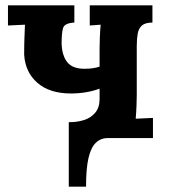

<svg xmlns="http://www.w3.org/2000/svg" viewBox="-20 -520 637 723"><path d="M239 183V-60H244Q271 -60 296.5 -68Q322 -76 338.5 -95.5Q355 -115 355 -147V-186Q330 -177 303 -172.5Q276 -168 247 -168Q167 -168 121 -208Q75 -248 71 -314Q71 -353 72 -376.5Q73 -400 74 -427L10 -424V-500H260V-435Q223 -433 217.5 -414.5Q212 -396 212 -355Q214 -309 234 -285Q254 -261 298 -261Q315 -261 329 -263Q343 -265 355 -269V-339Q355 -353 356 -379Q357 -405 359 -427L318 -424V-500H554V-435Q527 -435 514.5 -424Q502 -413 498.5 -393Q495 -373 495 -346V-161Q495 -147 494 -121.5Q493 -96 491 -73L556 -76V0H385Q359 0 340.5 18Q322 36 313 76Q304 116 304 183Z"/></svg>

Font: Lora
Style: Weight 700
Weight: 700
Designer: Olga Karpushina, Alexei Vanyashin (Cyrillic)
Foundry: Cyreal
Version: Version 3.001